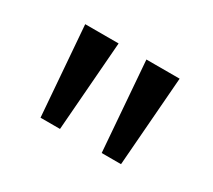

<svg xmlns="http://www.w3.org/2000/svg" viewBox="-65 -825 532 479"><g transform="rotate(30 201.0 -585.0)"><path d="M161.1 -713.9 141.1 -456.1H85L64.9 -713.9ZM336.9 -713.9 316.9 -456.1H261.2L241.2 -713.9Z"/></g></svg>

Font: Noto Sans Lao UI
Style: Regular
Weight: 400
Designer: Danh Hong
Foundry: Danh Hong
Version: Version 1.03 uh